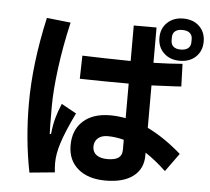

<svg xmlns="http://www.w3.org/2000/svg" viewBox="-59 -909 1118 1024"><g transform="rotate(5 500.0 -396.5)"><path d="M1000 -732Q1000 -682 967.5 -650.5Q935 -619 881 -619Q829 -619 796 -650.5Q763 -682 763 -732Q763 -782 796 -813.5Q829 -845 881 -845Q935 -845 967.5 -813.5Q1000 -782 1000 -732ZM355 -291Q307 -191 287 -129.5Q267 -68 267 -20Q267 7 270 32L135 45Q100 -130 100 -323Q100 -536 156 -785L284 -771Q254 -641 238.5 -521Q223 -401 223 -315Q223 -198 225 -170H232Q237 -219 247 -255.5Q257 -292 275 -335ZM743 -248Q835 -203 925 -124L854 -26Q797 -80 743 -115V-100Q743 -28 690.5 12Q638 52 543 52Q449 52 395 6Q341 -40 341 -119Q341 -202 393.5 -249.5Q446 -297 539 -297Q578 -297 621 -289V-474Q488 -474 359 -477L362 -601Q473 -597 621 -595V-785H743V-596Q828 -598 898 -604L902 -483L871 -481L743 -475ZM935 -740Q935 -761 921 -772.5Q907 -784 881 -784Q856 -784 842.5 -772.5Q829 -761 829 -740V-724Q829 -702 842.5 -690.5Q856 -679 881 -679Q907 -679 921 -690.5Q935 -702 935 -724ZM621 -173Q577 -185 534 -185Q501 -185 482 -168Q463 -151 463 -123Q463 -94 484 -78.5Q505 -63 543 -63Q583 -63 602 -76.5Q621 -90 621 -120Z"/></g></svg>

Font: IBM Plex Sans JP
Style: Bold
Weight: 700
Designer: Mike Abbink; Paul van der Laan; Pieter van Rosmalen; Wujin Sim; Yejin Wi; Jinhee Kim; Boomi Park; Yona Kim; Kichan Ma
Foundry: Sandoll Inc.
Version: Version 1.001